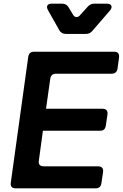

<svg xmlns="http://www.w3.org/2000/svg" viewBox="-20 -1027 669 1047"><path d="M66 0Q34 0 39 -32L134 -717Q138 -745 166 -745H602Q633 -745 629 -713L621 -653Q616 -625 589 -625H285Q258 -625 254 -597L231 -434H538Q570 -434 566 -402L557 -342Q553 -314 526 -314H214L192 -152Q187 -120 219 -120H514Q546 -120 542 -88L533 -28Q529 0 502 0ZM339 -842Q314 -842 303 -863L242 -971Q233 -987 238.5 -997Q244 -1007 262 -1007H318Q343 -1007 354 -987L377 -949Q384 -935 396 -934Q408 -933 418 -946L458 -990Q472 -1007 494 -1007H563Q582 -1007 587 -996Q592 -985 580 -970L484 -859Q471 -842 448 -842Z"/></svg>

Font: Pitagon Sans Text Bold
Style: Italic
Weight: 700
Italic angle: -8°
Designer: Travis Tran
Foundry: Pitagon
Version: Version 1.001; ttfautohint (v1.8.4.7-5d5b);gftools[0.9.26]